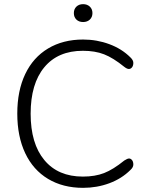

<svg xmlns="http://www.w3.org/2000/svg" viewBox="-20 -905 717 933"><path d="M383.8 -712.9Q450.7 -712.9 511.2 -690.4Q571.8 -668 613.8 -626Q627.9 -612.8 627.9 -599.4Q627.9 -585.9 621.6 -577.9Q615.2 -569.8 606.2 -569.8Q597.2 -569.8 584 -580.1Q529.8 -624 485.8 -641.1Q441.9 -658.2 382.8 -658.2Q261.7 -658.2 195.3 -578.1Q128.9 -498 128.9 -352.5Q128.9 -207 195.6 -127Q262.2 -46.9 382.8 -46.9Q441.9 -46.9 485.8 -64Q529.8 -81.1 584 -125Q599.1 -134.8 607.2 -134.8Q615.2 -134.8 621.6 -127Q627.9 -119.1 627.9 -105.5Q627.9 -91.8 613.8 -79.1Q571.8 -37.1 511.5 -14.6Q451.2 7.8 383.8 7.8Q286.1 7.8 213.6 -35.6Q141.1 -79.1 102.5 -160.6Q64 -242.2 64 -353Q64 -463.9 102.5 -544.9Q141.1 -626 213.6 -669.4Q286.1 -712.9 383.8 -712.9ZM351.3 -809.8Q338.9 -821.8 338.9 -841.3Q338.9 -860.8 351.3 -872.8Q363.8 -884.8 383.8 -884.8Q403.8 -884.8 416.5 -872.8Q429.2 -860.8 429.2 -841.3Q429.2 -821.8 416.5 -809.8Q403.8 -797.9 383.8 -797.9Q363.8 -797.9 351.3 -809.8Z"/></svg>

Font: Nunito-Light
Style: Regular
Weight: 300
Designer: Vernon Adams
Foundry: newtypography
Version: Version 3.000